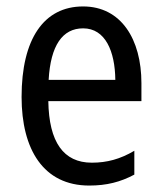

<svg xmlns="http://www.w3.org/2000/svg" viewBox="-20 -566 502 596"><path d="M238 -546C116 -546 47 -445 47 -265C47 -102 115 10 257 10C311 10 354 -1 397 -24V-98C353 -72 312 -61 265 -61C177 -61 132 -125 130 -252H419V-308C419 -444 356 -546 238 -546ZM238 -478C307 -478 337 -407 338 -318H131C137 -425 174 -478 238 -478Z"/></svg>

Font: Noto Sans Myanmar UI Condensed
Style: Regular
Weight: 400
Width: 3
Designer: Monotype Design Team
Foundry: Monotype Imaging Inc.
Version: Version 2.103